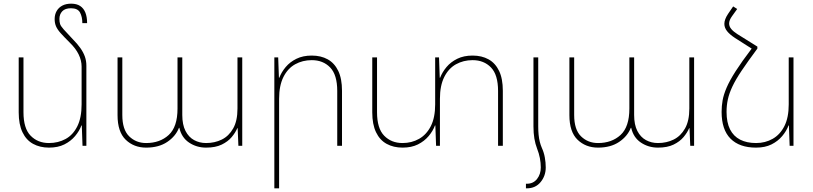

<svg xmlns="http://www.w3.org/2000/svg" viewBox="-20 -795 4435 1047"><path d="M451 -437V0H430L426 -111H424Q413 -81 389.5 -53Q366 -25 331 -7.5Q296 10 247 10Q198 10 160.5 -10.5Q123 -31 102.5 -74Q82 -117 82 -182V-482H108V-183Q108 -95 147 -55Q186 -15 247 -15Q297 -15 337.5 -37Q378 -59 401.5 -106Q425 -153 425 -226V-432Q425 -465 409 -498Q393 -531 360 -563Q329 -594 311 -614Q293 -634 285.5 -651.5Q278 -669 278 -691Q278 -716 289 -735Q300 -754 320 -764.5Q340 -775 368 -775Q398 -775 417 -762.5Q436 -750 445.5 -726.5Q455 -703 455 -669H429Q429 -703 416.5 -726.5Q404 -750 367 -750Q335 -750 319.5 -733.5Q304 -717 304 -692Q304 -676 307.5 -664.5Q311 -653 327 -635Q343 -617 378 -580Q402 -556 418.5 -532.5Q435 -509 443 -486Q451 -463 451 -437Z M777 10Q710 10 665.5 -33Q621 -76 621 -167V-482H647V-168Q647 -88 684.5 -51.5Q722 -15 777 -15Q852 -15 900 -59Q948 -103 948 -203V-482H974V-168Q974 -115 991.5 -81Q1009 -47 1038.5 -31Q1068 -15 1104 -15Q1151 -15 1189.5 -34Q1228 -53 1251.5 -94.5Q1275 -136 1275 -203V-482H1301V0H1280L1276 -96H1274Q1264 -72 1243.5 -47.5Q1223 -23 1189 -6.5Q1155 10 1104 10Q1052 10 1011 -17.5Q970 -45 958 -98H956Q938 -52 892 -21Q846 10 777 10Z M1476 232V-482H1497L1501 -371H1503Q1515 -402 1538 -429.5Q1561 -457 1596.5 -474.5Q1632 -492 1680 -492Q1730 -492 1767 -471.5Q1804 -451 1824.5 -408.5Q1845 -366 1845 -300V0H1819V-299Q1819 -387 1780.5 -427Q1742 -467 1680 -467Q1630 -467 1589.5 -444.5Q1549 -422 1525.5 -375Q1502 -328 1502 -256V232Z M2557 -492Q2607 -492 2644 -471.5Q2681 -451 2701.5 -408.5Q2722 -366 2722 -300V0H2696V-299Q2696 -387 2657.5 -427Q2619 -467 2557 -467Q2507 -467 2466.5 -444.5Q2426 -422 2402.5 -375Q2379 -328 2379 -256V0H2358L2354 -111H2352Q2341 -81 2317.5 -53Q2294 -25 2259 -7.5Q2224 10 2175 10Q2126 10 2088.5 -10.5Q2051 -31 2030.5 -74Q2010 -117 2010 -182V-482H2036V-183Q2036 -95 2075 -55Q2114 -15 2175 -15Q2225 -15 2265.5 -38Q2306 -61 2329.5 -107.5Q2353 -154 2353 -226V-482H2374L2378 -371H2380Q2392 -402 2415 -429.5Q2438 -457 2473.5 -474.5Q2509 -492 2557 -492Z M2889 -106V-482H2915V-106ZM2889 -106H2915Q2915 -82 2917 -61Q2919 -40 2923.5 -22Q2928 -4 2935 12Q2946 36 2951 63.5Q2956 91 2956 118Q2956 164 2928 198Q2900 232 2853 232H2848V207H2853Q2888 207 2908.5 181Q2929 155 2929 118Q2929 93 2924 67Q2919 41 2909 16Q2899 -10 2894 -39.5Q2889 -69 2889 -106Z M3241 10Q3174 10 3129.5 -33Q3085 -76 3085 -167V-482H3111V-168Q3111 -88 3148.5 -51.5Q3186 -15 3241 -15Q3316 -15 3364 -59Q3412 -103 3412 -203V-482H3438V-168Q3438 -115 3455.5 -81Q3473 -47 3502.5 -31Q3532 -15 3568 -15Q3615 -15 3653.5 -34Q3692 -53 3715.5 -94.5Q3739 -136 3739 -203V-482H3765V0H3744L3740 -96H3738Q3728 -72 3707.5 -47.5Q3687 -23 3653 -6.5Q3619 10 3568 10Q3516 10 3475 -17.5Q3434 -45 3422 -98H3420Q3402 -52 3356 -21Q3310 10 3241 10Z M4079 -530 4110 -541V-530Q4058 -460 4024.5 -410Q3991 -360 3973.5 -322.5Q3956 -285 3949 -252.5Q3942 -220 3942 -185Q3942 -127 3961 -89.5Q3980 -52 4016 -33.5Q4052 -15 4103 -15Q4153 -15 4193.5 -38Q4234 -61 4257.5 -107.5Q4281 -154 4281 -226V-482H4307V0H4286L4282 -111H4280Q4269 -81 4245.5 -53Q4222 -25 4187 -7.5Q4152 10 4103 10Q4012 10 3963.5 -39Q3915 -88 3915 -185Q3915 -217 3920.5 -248Q3926 -279 3942.5 -317.5Q3959 -356 3992 -407.5Q4025 -459 4079 -530ZM4110 -541 4079 -530 3988 -588Q3959 -607 3944.5 -625.5Q3930 -644 3930 -665Q3930 -677 3935 -690.5Q3940 -704 3950 -719L3978 -760L4000 -746L3972 -707Q3964 -696 3960 -686Q3956 -676 3956 -667Q3956 -651 3967.5 -637Q3979 -623 4001 -609Z"/></svg>

Font: Noto Sans Armenian Thin
Style: Regular
Weight: 250
Version: Version 2.007